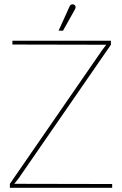

<svg xmlns="http://www.w3.org/2000/svg" viewBox="-20 -894 581 914"><path d="M336 -848Q339 -853 339.5 -857.5Q340 -862 338.5 -866Q337 -870 332 -872Q328 -874 324 -873.5Q320 -873 316.5 -870.5Q313 -868 311 -863L259 -748H280ZM39 -700V-682L486 -681L466 -655L27 -19V0H514V-18L48 -19L68 -44L508 -681V-700Z"/></svg>

Font: Advent Pro Thin
Style: Regular
Weight: 250
Version: Version 3.000